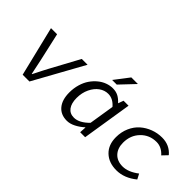

<svg xmlns="http://www.w3.org/2000/svg" viewBox="-24 -1278 1848 1848"><g transform="rotate(45 899.5 -354.0)"><path d="M255.9 0 131.8 -509.8H214.8L280.8 -216.8Q282.2 -210 312 -67.9H315.9Q323.2 -82.5 338.6 -113Q354 -143.6 366.9 -168.9Q379.9 -194.3 392.1 -216.8L550.8 -509.8H629.9L348.1 0Z M900.4 -573.2 1013.7 -721.2H1103.5L963.4 -573.2ZM868.7 13.2Q786.6 13.2 740.2 -42.2Q693.8 -97.7 693.8 -196.8Q693.8 -255.4 709.2 -307.6Q724.6 -359.9 751.2 -398.4Q777.8 -437 812.3 -465.3Q846.7 -493.7 885.5 -507.8Q924.3 -522 963.4 -522Q1005.4 -522 1037.4 -505.4Q1069.3 -488.8 1099.6 -455.1L1119.6 -509.8H1187.5L1106.4 0H1038.6L1042.5 -67.9H1039.6Q1001 -32.7 956.1 -9.8Q911.1 13.2 868.7 13.2ZM896.5 -56.2Q968.3 -56.2 1045.4 -134.8L1086.4 -392.1Q1034.7 -453.1 968.8 -453.1Q920.4 -453.1 877.7 -422.9Q835 -392.6 807.9 -335.9Q780.8 -279.3 780.8 -209Q780.8 -137.2 810.8 -96.7Q840.8 -56.2 896.5 -56.2Z M1543.5 13.2Q1440.4 13.2 1377.9 -46.4Q1315.4 -106 1315.4 -210Q1315.4 -281.2 1342 -341.3Q1368.7 -401.4 1413.1 -440.2Q1457.5 -479 1514.4 -500.5Q1571.3 -522 1633.3 -522Q1735.8 -522 1798.3 -446.8L1748 -394Q1694.3 -454.1 1625 -454.1Q1529.8 -454.1 1465.6 -387.9Q1401.4 -321.8 1401.4 -221.2Q1401.4 -145.5 1443.8 -100.3Q1486.3 -55.2 1560.1 -55.2Q1636.7 -55.2 1721.2 -120.1L1749 -66.9Q1650.9 13.2 1543.5 13.2Z"/></g></svg>

Font: Office Code Pro Italic
Style: Regular
Weight: 400
Italic angle: -9°
Designer: Nathan Rutzky & Paul D. Hunt
Foundry: Adobe Systems Incorporated
Version: Version 1.004;PS 001.004;hotconv 1.0.70;makeotf.lib2.5.58329